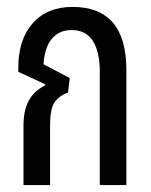

<svg xmlns="http://www.w3.org/2000/svg" viewBox="-20 -536 436 556"><path d="M48 0V-171Q48 -217 63.5 -245Q79 -273 111 -289V-292L33 -328V-340Q33 -422 75 -469Q117 -516 190 -516Q346 -516 346 -333V0H269V-328Q269 -387 248.5 -418Q228 -449 188 -449Q151 -449 130 -423.5Q109 -398 106 -350L182 -310L177 -268Q150 -258 137.5 -239Q125 -220 125 -174V0Z"/></svg>

Font: Noto Sans Thai Looped UI Condensed
Style: Regular
Weight: 400
Width: 3
Designer: Cadson Demak Team
Foundry: Cadson Demak Co., Ltd.
Version: Version 1.000; ttfautohint (v1.8.4.7-5d5b)